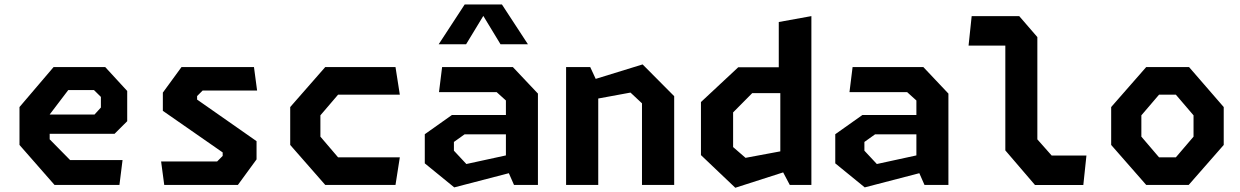

<svg xmlns="http://www.w3.org/2000/svg" viewBox="-20 -838 5620 870"><path d="M68.3 -181.2V-352.9L222.9 -534.2H456.7L556.4 -425.8V-288.8L499.2 -231.8H171.1V-319.1H408.4L437.2 -350.8V-398.9L405.9 -429.8H289.2L205.1 -319.2V-206.7L297.6 -112.8H535.3L521.2 0H227.1Z M710 -106.5H964L989 -131.5V-147.3L717.9 -335.8V-418.4L802.5 -534.2H1130.8L1145 -427.7H898.1L873.1 -402.7V-386.8L1142.5 -198.4V-115.8L1057.9 0H724.2Z M1295 -181.2V-352.9L1453.8 -534.2H1772.1L1791.7 -408.9H1511.8L1431.8 -315.4V-218.8L1511.8 -125.2H1791.7L1772.1 0H1453.8Z M2272.4 -83.4V-382.7L2230.4 -420.6H1969.2L1983.3 -534.2H2303.8L2417.5 -413.9V0H2309.1ZM1904.8 -97.8V-229.8L2027.6 -316.8H2316.5V-229.2H2085L2036.8 -194.8V-155.2L2093.2 -94.8L2316.5 -143.4V-61.2L2038.3 11.1ZM2085.6 -817.7H2254.4L2372.2 -637.4H2248L2153.5 -793.1H2186.5L2092 -637.4H1967.8Z M2889 -369.8 2836.9 -418.5 2608.3 -376.4V-458.7L2891.8 -546.1L3034.9 -402.2V0H2889ZM2545.1 -534.2H2654.4L2690.8 -455.7V0H2545.1Z M3515.8 -81.3V-446.1L3508.8 -473.7V-738.3L3656.6 -765V0H3558.7ZM3584.3 -415.9H3388.4L3301.9 -328.7V-171.6L3358.2 -122.8L3584.3 -164.9V-74.7L3311.8 12.8L3156.2 -135.2V-375.6L3325.2 -533.3H3584.3Z M4132.4 -83.4V-382.7L4090.4 -420.6H3829.2L3843.3 -534.2H4163.8L4277.5 -413.9V0H4169.1ZM3764.8 -97.8V-229.8L3887.6 -316.8H4176.5V-229.2H3945L3896.8 -194.8V-155.2L3953.2 -94.8L4176.5 -143.4V-61.2L3898.3 11.1Z M4535.4 -156.5V-657.3L4563.2 -631.4H4368.8L4382.9 -765H4598.3L4680.5 -670V-206.5L4745.4 -133.2H4902.9L4888.8 0.4H4669.9Z M5015 -181.2V-352.9L5173.8 -534.2H5367.8L5525 -352.9V-181.2L5366.2 0H5173.8ZM5308.2 -125.2 5388.2 -218.8V-315.4L5308.2 -408.9H5231.8L5151.8 -315.4V-218.8L5231.8 -125.2Z"/></svg>

Font: Monaspace Krypton Var ExLight
Style: Regular
Weight: 200
Designer: Riley Cran and the Lettermatic Team
Version: Version 1.200 (Monaspace Krypton Var)